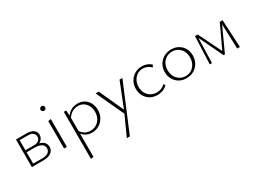

<svg xmlns="http://www.w3.org/2000/svg" viewBox="-35 -1400 3335 2472"><g transform="rotate(-30 1632.5 -164.0)"><path d="M86 0V-410H247Q309 -410 345 -383.5Q381 -357 381 -312Q381 -280 364 -255Q347 -230 317 -216Q287 -202 245 -202L251 -226Q327 -226 371 -196Q415 -166 415 -113Q415 -61 374 -30.5Q333 0 260 0ZM123 -30H262Q317 -30 347 -52.5Q377 -75 377 -113Q377 -153 343 -176Q309 -199 244 -199H111V-229H249Q294 -229 319.5 -250Q345 -271 345 -307Q345 -339 319 -359Q293 -379 243 -379H123Z M565 0V-407L607 -414V0ZM586 -549Q571 -549 561 -559Q551 -569 551 -583Q551 -598 561 -607.5Q571 -617 586 -617Q601 -617 610.5 -607.5Q620 -598 620 -583Q620 -569 610.5 -559Q601 -549 586 -549Z M981 4Q928 4 886 -21Q844 -46 820 -95L834 -111Q857 -70 893.5 -48.5Q930 -27 975 -27Q1026 -27 1064.5 -50.5Q1103 -74 1125 -115.5Q1147 -157 1147 -210Q1147 -260 1127.5 -299.5Q1108 -339 1073.5 -362Q1039 -385 992 -385Q949 -385 908 -363.5Q867 -342 835 -291L818 -301Q851 -358 897 -386.5Q943 -415 1001 -415Q1059 -415 1101.5 -388.5Q1144 -362 1167.5 -317Q1191 -272 1191 -213Q1191 -151 1163 -102Q1135 -53 1088 -24.5Q1041 4 981 4ZM798 289V-410H833L839 -317V283Z M1469 16 1271 -411H1317L1490 -32ZM1627 -411H1669L1376 289H1331L1471 -19Z M1955 6Q1895 6 1848.5 -20.5Q1802 -47 1775 -93.5Q1748 -140 1748 -200Q1748 -262 1776 -311Q1804 -360 1851.5 -388Q1899 -416 1960 -416Q2001 -416 2035 -402.5Q2069 -389 2095 -364L2076 -332Q2052 -357 2021.5 -371Q1991 -385 1955 -385Q1907 -385 1870 -360.5Q1833 -336 1812.5 -295.5Q1792 -255 1792 -204Q1792 -151 1814.5 -111Q1837 -71 1876 -49Q1915 -27 1964 -27Q2000 -27 2031.5 -40.5Q2063 -54 2087 -78L2103 -54Q2084 -33 2059 -20Q2034 -7 2008 -0.5Q1982 6 1955 6Z M2384 6Q2325 6 2279 -21Q2233 -48 2206 -95Q2179 -142 2179 -202Q2179 -264 2207.5 -312.5Q2236 -361 2285 -388.5Q2334 -416 2396 -416Q2455 -416 2501 -389.5Q2547 -363 2573.5 -316.5Q2600 -270 2600 -210Q2600 -148 2572 -99Q2544 -50 2495.5 -22Q2447 6 2384 6ZM2389 -24Q2440 -24 2477.5 -48.5Q2515 -73 2535.5 -114Q2556 -155 2556 -206Q2556 -260 2534.5 -300.5Q2513 -341 2476 -363.5Q2439 -386 2391 -386Q2342 -386 2303.5 -362.5Q2265 -339 2244 -298.5Q2223 -258 2223 -206Q2223 -152 2245 -111Q2267 -70 2304.5 -47Q2342 -24 2389 -24Z M2731 0 2748 -410H2776L2764 0ZM3139 0 3125 -392 3140 -397 2964 -14H2944L2765 -388L2767 -410H2789L2963 -56H2951L3116 -410H3158L3179 0Z"/></g></svg>

Font: Ysabeau Infant ExtraLight
Style: Regular
Weight: 250
Designer: Christian Thalmann (Catharsis Fonts)
Version: Version 2.001;gftools[0.9.30]; featfreeze: ss01,ss02,lnum